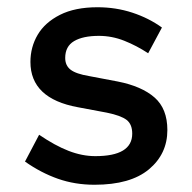

<svg xmlns="http://www.w3.org/2000/svg" viewBox="-20 -500 530 530"><path d="M241 10Q187 10 140 -6.5Q93 -23 49 -54L88 -128Q132 -98 169.5 -83.5Q207 -69 243 -69Q345 -69 345 -131Q345 -157 329.5 -169Q314 -181 275 -189L195 -204Q64 -228 64 -329Q64 -370 84 -404Q104 -438 145.5 -459Q187 -480 249 -480Q300 -480 345.5 -465Q391 -450 427 -424L389 -353Q357 -374 323 -387.5Q289 -401 253 -401Q209 -401 184.5 -386.5Q160 -372 160 -340Q160 -319 175 -307.5Q190 -296 226 -290L305 -275Q371 -262 406.5 -231Q442 -200 442 -141Q442 -75 391 -32.5Q340 10 241 10Z"/></svg>

Font: Gantari Medium
Style: Regular
Weight: 500
Designer: Anugrah Pasau
Foundry: Lafontype
Version: Version 1.000; ttfautohint (v1.8.4.7-5d5b)